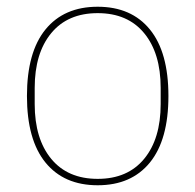

<svg xmlns="http://www.w3.org/2000/svg" viewBox="-20 -538 580 570"><path d="M425 -55.5Q370 12 270 12Q170 12 115 -55.5Q60 -123 60 -253Q60 -383 115 -450.5Q170 -518 270 -518Q370 -518 425 -450.5Q480 -383 480 -253Q480 -123 425 -55.5ZM457 -229V-277Q457 -380 408 -439.5Q359 -499 270 -499Q181 -499 132 -439.5Q83 -380 83 -277V-229Q83 -126 132 -66.5Q181 -7 270 -7Q359 -7 408 -66.5Q457 -126 457 -229Z"/></svg>

Font: IBM Plex Sans Thin
Style: Regular
Weight: 100
Designer: Mike Abbink, Paul van der Laan, Pieter van Rosmalen
Foundry: Bold Monday
Version: Version 3.0